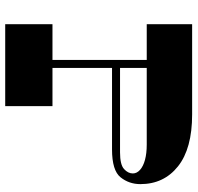

<svg xmlns="http://www.w3.org/2000/svg" viewBox="-30 -710 740 719"><g transform="rotate(90 339.5 -350.0)"><path d="M204 -588H234V-166H204ZM408 -700Q536 -700 602.5 -647Q669 -594 669 -506Q669 -464 643.5 -432Q618 -400 539 -400H220V-430H550Q596 -430 612.5 -445Q629 -460 629 -478Q629 -493 615.5 -505Q602 -517 578 -523.5Q554 -530 521 -530H70V-700ZM377 -177V0H70V-177Z"/></g></svg>

Font: Space Cowgirl
Style: Regular
Weight: 400
Designer: Valery Marier
Foundry: Valery Marier
Version: Version 1.000